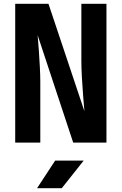

<svg xmlns="http://www.w3.org/2000/svg" viewBox="-20 -750 640 1010"><path d="M60 0V-730H235L424 -165Q421 -202 417 -250.5Q413 -299 410.5 -347.5Q408 -396 408 -430V-730H540V0H365L178 -565Q181 -533 184 -489Q187 -445 189.5 -400Q192 -355 192 -320V0ZM175 240 270 95H420L305 240Z"/></svg>

Font: NKDuy Mono ExtraBold
Style: Regular
Weight: 800
Monospace: yes
Designer: NKDuy
Foundry: NKDuy
Version: Version 2.251; ttfautohint (v1.8.4.7-5d5b)